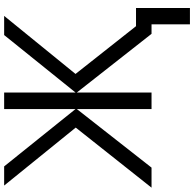

<svg xmlns="http://www.w3.org/2000/svg" viewBox="-25 -729 940 930"><g transform="rotate(-90 445.0 -264.0)"><path d="M292 -367.2 11.2 -713.9H104L381.8 -368.2V-713.9H461.9V-368.2L740.2 -713.9H833L551.8 -368.2L783.2 -75.2H871.1V186H792V0H746.1L461.9 -361.8V0H381.8V-361.8L98.1 0H1Z"/></g></svg>

Font: XL-Viking
Style: Regular
Weight: 400
Foundry: Ascender Corporation
Version: Version 1.10 March 23, 2015